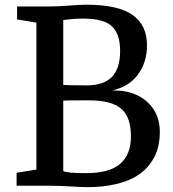

<svg xmlns="http://www.w3.org/2000/svg" viewBox="-20 -770 719 796"><path d="M48.8 0V-53.7L130.9 -66.9V-676.3L50.8 -689.5V-743.2H186.5Q218.3 -743.2 265.9 -746.8Q313.5 -750.5 337.4 -750.5Q469.2 -750.5 529.3 -708.3Q589.4 -666 589.4 -582.5Q589.4 -511.2 551.5 -460.4Q513.7 -409.7 444.3 -395Q533.7 -397 588.1 -349.6Q642.6 -302.2 642.6 -223.1Q642.6 -186 633.8 -154.1Q625 -122.1 603 -92Q581.1 -62 547.4 -40.8Q513.7 -19.5 460.9 -6.8Q408.2 5.9 340.3 5.9Q319.3 5.9 271.7 2.9Q224.1 0 181.6 0ZM242.2 -353V-61Q256.3 -52.2 336.4 -52.2Q434.6 -52.2 478.8 -91.3Q522.9 -130.4 522.9 -204.6Q522.9 -284.2 482.7 -319.1Q442.4 -354 349.6 -354Q258.8 -354 242.2 -353ZM242.2 -687V-418Q262.2 -416 337.9 -416Q410.2 -416 444.1 -451.2Q478 -486.3 478 -559.6Q478 -628.9 444.1 -660.9Q410.2 -692.9 325.7 -692.9Q304.7 -692.9 287.6 -691.7Q270.5 -690.4 257.3 -688.7Q244.1 -687 242.2 -687Z"/></svg>

Font: HaufeMerriweather
Style: Regular
Weight: 400
Designer: Eben Sorkin ( eben@eyebytes.com )
Foundry: Eben Sorkin
Version: Version 1.56